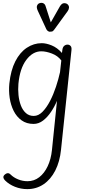

<svg xmlns="http://www.w3.org/2000/svg" viewBox="-20 -851 602 1334"><path d="M213 10Q164.5 10 130 -14.8Q95.5 -39.5 75 -80.5Q54.5 -121.5 47.2 -171.2Q40 -221 45 -271Q54.5 -362.5 86.5 -425Q118.5 -487.5 166.5 -519.2Q214.5 -551 270 -551Q301 -551 339.2 -535.5Q377.5 -520 410.5 -483L413.5 -506Q416 -524 426.2 -532.5Q436.5 -541 449 -541Q461.5 -541 470.2 -532Q479 -523 476.5 -502L404 189Q395.5 272.5 364 334Q332.5 395.5 282.8 429.2Q233 463 169 463Q125 463 84 446.8Q43 430.5 15.5 403Q2.5 389 3.5 378Q4.5 367 20 357Q28 351.5 36.8 352.2Q45.5 353 53.5 361.5Q74.5 382.5 105.8 395.2Q137 408 171.5 408Q217 408 252.8 380.2Q288.5 352.5 311.5 303.5Q334.5 254.5 341 191L376 -150.5Q359 -110 334.2 -73.2Q309.5 -36.5 279 -13.2Q248.5 10 213 10ZM108 -269Q104.5 -230 108.5 -190.5Q112.5 -151 125 -118.2Q137.5 -85.5 159.8 -65.5Q182 -45.5 214.5 -45.5Q247 -45.5 275.5 -74.5Q304 -103.5 327.8 -149.5Q351.5 -195.5 369 -248.5Q386.5 -301.5 397 -349.5L406 -431Q381.5 -463.5 340.8 -479Q300 -494.5 267 -494.5Q207.5 -494.5 162.8 -435Q118 -375.5 108 -269ZM325 -630.5Q320.5 -630.5 313.2 -635.2Q306 -640 302 -648L242.5 -776.5Q232 -799.5 237.8 -812.5Q243.5 -825.5 255 -829Q270 -834 281.5 -828Q293 -822 297 -807.5L333 -695.5L396 -806.5Q409 -828 424 -828.8Q439 -829.5 448.5 -822Q460 -811.5 459.5 -798.8Q459 -786 450.5 -774L357.5 -646Q349 -633.5 340.8 -632Q332.5 -630.5 325 -630.5Z"/></svg>

Font: Edu SA Hand
Style: Regular
Weight: 400
Designer: Tina and Corey Anderson, Eben Sorkin, Mirko Velimirovic
Foundry: Google for Education
Version: Version 2.000